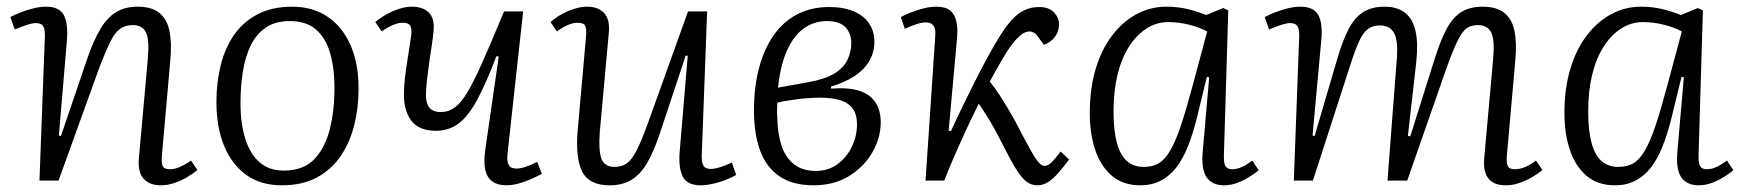

<svg xmlns="http://www.w3.org/2000/svg" viewBox="-20 -540 5209 574"><path d="M570 -32Q559 -22 540.5 -11Q522 0 501.5 7Q481 14 461 14Q427 14 409.5 -5.5Q392 -25 395 -65L422 -365Q427 -421 416.5 -443Q406 -465 377 -465Q354 -465 338.5 -453.5Q323 -442 309.5 -414.5Q296 -387 277 -338L155 0H98L114 -429Q115 -451 109.5 -461Q104 -471 87 -471Q77 -471 61.5 -466Q46 -461 24 -452L11 -489Q22 -495 40.5 -502.5Q59 -510 79.5 -515Q100 -520 117 -520Q158 -520 171 -494.5Q184 -469 180 -419L156 -135L162 -133L241 -365Q260 -420 280.5 -454Q301 -488 327.5 -504Q354 -520 391 -520Q434 -520 457 -501Q480 -482 487 -445.5Q494 -409 489 -358L464 -75Q462 -53 466.5 -43.5Q471 -34 488 -34Q502 -34 518 -41Q534 -48 551 -60Z M822 14Q760 14 716.5 -17Q673 -48 650 -104Q627 -160 627 -235Q627 -292 639.5 -343.5Q652 -395 679 -434.5Q706 -474 749.5 -497Q793 -520 854 -520Q914 -520 958.5 -490.5Q1003 -461 1027.5 -406Q1052 -351 1052 -275Q1052 -218 1039 -166Q1026 -114 998.5 -73.5Q971 -33 927.5 -9.5Q884 14 822 14ZM828 -30Q887 -30 919.5 -64Q952 -98 966 -154Q980 -210 980 -276Q980 -336 967 -381Q954 -426 925 -451.5Q896 -477 846 -477Q803 -477 774.5 -457.5Q746 -438 729.5 -404Q713 -370 706 -325.5Q699 -281 699 -231Q699 -170 713.5 -124.5Q728 -79 756.5 -54.5Q785 -30 828 -30Z M1102 -474Q1116 -486 1134.5 -496.5Q1153 -507 1173 -513.5Q1193 -520 1211 -520Q1245 -520 1262.5 -502Q1280 -484 1276 -447Q1275 -431 1271.5 -409Q1268 -387 1264.5 -362Q1261 -337 1258 -313.5Q1255 -290 1254 -271Q1251 -239 1261 -222Q1271 -205 1298 -205Q1321 -205 1340 -219Q1359 -233 1378.5 -266Q1398 -299 1424 -358Q1450 -417 1487 -506H1544L1497 -78Q1495 -57 1501 -46.5Q1507 -36 1524 -36Q1535 -36 1550.5 -41Q1566 -46 1586 -56L1600 -20Q1588 -14 1574 -7.5Q1560 -1 1545.5 4Q1531 9 1518 11.5Q1505 14 1495 14Q1468 14 1452 2.5Q1436 -9 1431 -31.5Q1426 -54 1430 -87L1471 -371L1464 -372Q1433 -290 1406 -240.5Q1379 -191 1350 -170Q1321 -149 1283 -149Q1231 -149 1208 -181.5Q1185 -214 1188 -268Q1188 -284 1190.5 -306.5Q1193 -329 1198 -360Q1203 -391 1209 -431Q1212 -452 1207 -462Q1202 -472 1184 -472Q1170 -472 1154 -465Q1138 -458 1121 -446Z M1626 -474Q1639 -486 1657.5 -496.5Q1676 -507 1696.5 -513.5Q1717 -520 1735 -520Q1769 -520 1786.5 -500.5Q1804 -481 1800 -441L1773 -144Q1769 -88 1778.5 -64.5Q1788 -41 1817 -41Q1838 -41 1853 -51Q1868 -61 1882.5 -89Q1897 -117 1916 -169L2037 -506H2094L2078 -77Q2077 -56 2082.5 -45.5Q2088 -35 2105 -35Q2116 -35 2132.5 -40Q2149 -45 2168 -54L2181 -17Q2172 -12 2158.5 -6Q2145 0 2130 4.5Q2115 9 2101 11.5Q2087 14 2075 14Q2034 14 2021 -12.5Q2008 -39 2012 -87L2036 -373L2030 -374L1953 -142Q1935 -88 1915 -53.5Q1895 -19 1868 -2.5Q1841 14 1803 14Q1741 14 1720.5 -27Q1700 -68 1707 -150L1732 -431Q1734 -453 1729.5 -462.5Q1725 -472 1707 -472Q1693 -472 1677 -465Q1661 -458 1645 -446Z M2412 14Q2349 14 2309.5 -13.5Q2270 -41 2252 -91Q2234 -141 2234 -210Q2234 -279 2249 -336Q2264 -393 2292.5 -434Q2321 -475 2363 -497Q2405 -519 2459 -519Q2502 -519 2532.5 -506Q2563 -493 2578.5 -469.5Q2594 -446 2594 -415Q2594 -384 2579 -358Q2564 -332 2535.5 -313Q2507 -294 2464 -281L2465 -275Q2515 -279 2547.5 -269Q2580 -259 2596.5 -235Q2613 -211 2613 -174Q2613 -128 2588 -84.5Q2563 -41 2518 -13.5Q2473 14 2412 14ZM2419 -29Q2456 -29 2483.5 -49Q2511 -69 2526.5 -101Q2542 -133 2542 -167Q2542 -202 2526.5 -219Q2511 -236 2486.5 -242Q2462 -248 2433 -248Q2400 -248 2364 -243.5Q2328 -239 2304 -233Q2303 -221 2303 -209Q2303 -197 2304 -183Q2305 -141 2316 -106Q2327 -71 2352.5 -50Q2378 -29 2419 -29ZM2306 -278 2395 -294Q2446 -303 2474 -320Q2502 -337 2513.5 -361Q2525 -385 2525 -411Q2525 -440 2507.5 -458.5Q2490 -477 2452 -477Q2414 -477 2383.5 -455.5Q2353 -434 2333 -389.5Q2313 -345 2306 -278Z M2816 -149 2823 -148Q2841 -188 2860 -226.5Q2879 -265 2897 -301Q2915 -337 2932 -368Q2949 -399 2963 -422Q2984 -457 3003 -478.5Q3022 -500 3042.5 -509.5Q3063 -519 3086 -519Q3116 -519 3131 -503Q3146 -487 3146 -467Q3146 -446 3134 -430Q3122 -414 3101 -406L3084 -429Q3078 -438 3071.5 -442Q3065 -446 3056 -446Q3043 -445 3030 -434Q3017 -423 3000 -400Q2990 -386 2974 -358.5Q2958 -331 2939 -296Q2954 -278 2968.5 -255.5Q2983 -233 2999 -206Q3015 -179 3032 -145Q3046 -119 3056.5 -99.5Q3067 -80 3075 -68Q3083 -56 3089.5 -50Q3096 -44 3103 -44Q3114 -44 3126.5 -57.5Q3139 -71 3151 -87L3176 -63Q3159 -40 3143.5 -22.5Q3128 -5 3113 4.5Q3098 14 3081 14Q3064 14 3049.5 3.5Q3035 -7 3018 -34Q3001 -61 2976 -111Q2964 -135 2952 -156.5Q2940 -178 2928 -197Q2916 -216 2906 -230Q2885 -188 2865.5 -145.5Q2846 -103 2830 -66Q2814 -29 2803 0H2747L2776 -432Q2778 -453 2771 -463Q2764 -473 2748 -473Q2736 -473 2720.5 -468Q2705 -463 2685 -454L2673 -489Q2684 -495 2702.5 -502.5Q2721 -510 2741.5 -515Q2762 -520 2779 -520Q2806 -520 2820 -509Q2834 -498 2839 -476.5Q2844 -455 2841 -424Z M3639 -78Q3638 -53 3643.5 -43.5Q3649 -34 3664 -34Q3678 -34 3693 -41Q3708 -48 3724 -60L3743 -31Q3731 -21 3714 -10.5Q3697 0 3678 7Q3659 14 3639 14Q3616 14 3600.5 3.5Q3585 -7 3579 -28Q3573 -49 3575 -79L3595 -309L3588 -310L3558 -187Q3546 -139 3531 -101.5Q3516 -64 3496 -38.5Q3476 -13 3449.5 0.5Q3423 14 3389 14Q3337 14 3303.5 -15Q3270 -44 3254 -92.5Q3238 -141 3238 -202Q3238 -275 3255.5 -333.5Q3273 -392 3304.5 -433.5Q3336 -475 3377.5 -497.5Q3419 -520 3467 -520Q3502 -520 3532 -512.5Q3562 -505 3586 -495L3637 -516L3652 -509ZM3399 -41Q3425 -41 3443.5 -51.5Q3462 -62 3478 -89Q3494 -116 3510 -163.5Q3526 -211 3546 -286L3589 -446Q3567 -458 3535.5 -466Q3504 -474 3473 -474Q3438 -474 3408 -455Q3378 -436 3355.5 -401Q3333 -366 3321 -317Q3309 -268 3309 -207Q3309 -150 3319 -113Q3329 -76 3349 -58.5Q3369 -41 3399 -41Z M4156 -366Q4160 -419 4147.5 -441.5Q4135 -464 4105 -464Q4083 -464 4068.5 -452.5Q4054 -441 4042 -414Q4030 -387 4015 -340L3905 0H3848L3864 -429Q3865 -450 3859.5 -460.5Q3854 -471 3837 -471Q3828 -471 3813 -466.5Q3798 -462 3774 -452L3761 -489Q3772 -495 3790.5 -502.5Q3809 -510 3829.5 -515Q3850 -520 3867 -520Q3908 -520 3921.5 -494.5Q3935 -469 3930 -419L3904 -135L3910 -133L3979 -368Q3995 -422 4013 -455.5Q4031 -489 4056.5 -504.5Q4082 -520 4119 -520Q4158 -520 4181 -501.5Q4204 -483 4212 -446.5Q4220 -410 4214 -354L4189 -134L4196 -132L4269 -364Q4287 -421 4305.5 -455Q4324 -489 4349.5 -504.5Q4375 -520 4412 -520Q4455 -520 4478 -501Q4501 -482 4508 -446Q4515 -410 4510 -358L4485 -76Q4483 -54 4487.5 -44Q4492 -34 4509 -34Q4523 -34 4539 -40.5Q4555 -47 4572 -60L4591 -32Q4580 -22 4561.5 -11Q4543 0 4522.5 7Q4502 14 4482 14Q4457 14 4442 4.5Q4427 -5 4421 -22.5Q4415 -40 4417 -65L4444 -365Q4449 -421 4438 -443Q4427 -465 4398 -465Q4379 -465 4365.5 -456Q4352 -447 4338.5 -420Q4325 -393 4305 -338L4187 0H4128Z M5058 -78Q5057 -53 5062.5 -43.5Q5068 -34 5083 -34Q5097 -34 5112 -41Q5127 -48 5143 -60L5162 -31Q5150 -21 5133 -10.5Q5116 0 5097 7Q5078 14 5058 14Q5035 14 5019.5 3.5Q5004 -7 4998 -28Q4992 -49 4994 -79L5014 -309L5007 -310L4977 -187Q4965 -139 4950 -101.5Q4935 -64 4915 -38.5Q4895 -13 4868.5 0.5Q4842 14 4808 14Q4756 14 4722.5 -15Q4689 -44 4673 -92.5Q4657 -141 4657 -202Q4657 -275 4674.5 -333.5Q4692 -392 4723.5 -433.5Q4755 -475 4796.5 -497.5Q4838 -520 4886 -520Q4921 -520 4951 -512.5Q4981 -505 5005 -495L5056 -516L5071 -509ZM4818 -41Q4844 -41 4862.5 -51.5Q4881 -62 4897 -89Q4913 -116 4929 -163.5Q4945 -211 4965 -286L5008 -446Q4986 -458 4954.5 -466Q4923 -474 4892 -474Q4857 -474 4827 -455Q4797 -436 4774.5 -401Q4752 -366 4740 -317Q4728 -268 4728 -207Q4728 -150 4738 -113Q4748 -76 4768 -58.5Q4788 -41 4818 -41Z"/></svg>

Font: Literata 24pt Light
Style: Italic
Weight: 300
Italic angle: -2°
Designer: Latin by Veronika Burian and Jose Scaglione. Greek by Irene Vlachou. Cyrillic by Vera Evstafieva
Foundry: TypeTogether
Version: Version 3.103;gftools[0.9.29]